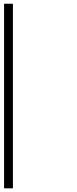

<svg xmlns="http://www.w3.org/2000/svg" viewBox="-20 -818 415 1037"><path d="M2.4 -797.9Q2.4 -797.9 5.4 -797.9H12.7H38.6H46.9Q48.8 -797.9 49.3 -797.4Q49.8 -796.4 49.8 -793.9V-785.6V-752.9V-629.4V-28.3V144.5V186V195.8Q49.8 199.2 49.3 199.2Q49.3 199.2 46.4 199.2H39.1H13.2H4.9Q2 199.2 2 198.7Q2 198.7 2 195.3V186.5V153.3V28.3V-573.2V-743.7V-784.7V-794.4Q2 -797.9 2.4 -797.9Z"/></svg>

Font: ERD_A
Style: Medium
Weight: 500
Version: Version 001.000